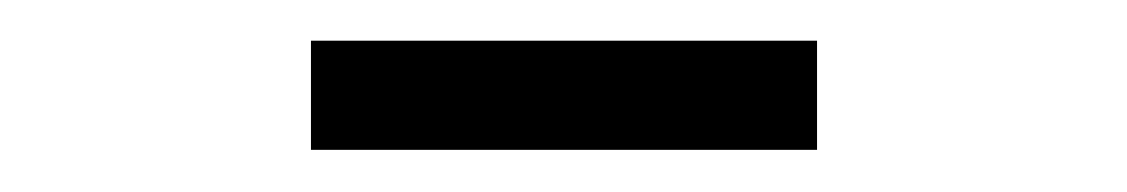

<svg xmlns="http://www.w3.org/2000/svg" viewBox="-20 -697 540 92"><path d="M129 -625.2V-677.5H371.5V-625.2Z"/></svg>

Font: Nunito Sans 12pt ExtraLight Condensed
Style: Regular
Weight: 200
Width: 3
Version: Version 3.101;gftools[0.9.27]